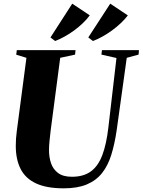

<svg xmlns="http://www.w3.org/2000/svg" viewBox="-20 -1016 777 1046"><path d="M670.5 -701 615.5 -305.5Q604.5 -231 586.2 -172.2Q568 -113.5 535.8 -73Q503.5 -32.5 452.8 -11.2Q402 10 327.5 10Q234 10 176.5 -16.8Q119 -43.5 92.5 -95.2Q66 -147 66 -221.5Q66 -240.5 67.2 -260.5Q68.5 -280.5 71.5 -302L124 -701L68.5 -718L71.5 -743H391.5L389 -718.5L308 -701L256 -305Q252.5 -276 249.8 -248.5Q247 -221 247 -197.5Q247 -159 258.2 -126.2Q269.5 -93.5 296.8 -73.2Q324 -53 372 -53Q435 -53 475 -82.2Q515 -111.5 537.5 -171.2Q560 -231 570.5 -322.5L614.5 -700L532.5 -718.5L535.5 -743H737L735 -718.5ZM255 -812 373.5 -996 469 -932.5Q453.5 -911 431.5 -890Q409.5 -869 384 -850.2Q358.5 -831.5 331.8 -816.8Q305 -802 280.5 -792.5ZM461 -812 580.5 -996 676.5 -932Q660.5 -911 638.2 -890Q616 -869 590.2 -850.2Q564.5 -831.5 538 -816.8Q511.5 -802 486.5 -792.5Z"/></svg>

Font: Merriweather 120pt Black
Style: Italic
Weight: 900
Italic angle: -7.8°
Version: Version 2.101